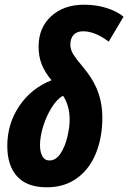

<svg xmlns="http://www.w3.org/2000/svg" viewBox="-20 -786 545 816"><path d="M11 -166Q11 -260 62 -335.5Q113 -411 199 -445Q171 -478 157.5 -512Q144 -546 144 -588Q144 -668 197.5 -717Q251 -766 337 -766Q389 -766 433 -752Q477 -738 505 -715L442 -609Q384 -653 333 -653Q307 -653 293 -638Q279 -623 279 -596Q279 -575 291.5 -555Q304 -535 328 -507Q350 -480 351 -478Q384 -434 399.5 -387Q415 -340 415 -286Q415 -203 388 -135.5Q361 -68 307.5 -29Q254 10 179 10Q95 10 53 -36Q11 -82 11 -166ZM276 -277Q276 -337 248 -379Q223 -366 200 -329.5Q177 -293 163.5 -249Q150 -205 150 -169Q150 -140 160 -122Q170 -104 190 -104Q218 -104 237.5 -134Q257 -164 266.5 -205Q276 -246 276 -277Z"/></svg>

Font: Noto Sans Display Ex Bold Cond
Style: Italic
Weight: 800
Width: 3
Italic angle: -12°
Designer: Monotype Design team
Foundry: Monotype Imaging Inc.
Version: Version 1.000